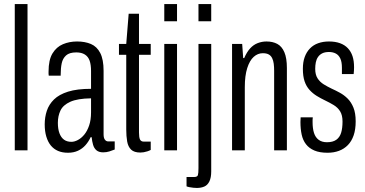

<svg xmlns="http://www.w3.org/2000/svg" viewBox="-20 -743 1803 949"><path d="M53 0V-723H116V0Z M316 12Q288 12 267 3Q246 -6 231.5 -23.5Q217 -41 209 -67.5Q201 -94 201 -128Q201 -164 211.5 -195.5Q222 -227 247 -251.5Q272 -276 316.5 -290Q361 -304 430 -304V-392Q430 -423 423 -443Q416 -463 399.5 -473.5Q383 -484 357 -484Q323 -484 306.5 -469Q290 -454 285 -430Q280 -406 280 -375V-369H221Q220 -373 220 -378Q220 -383 220 -389Q220 -447 239.5 -479Q259 -511 291 -524.5Q323 -538 361 -538Q400 -538 429.5 -525.5Q459 -513 475.5 -481Q492 -449 492 -393V-79Q492 -61 498.5 -52.5Q505 -44 515 -44H547V-4Q535 1 520.5 5.5Q506 10 490 10Q469 10 457 0Q445 -10 440 -27.5Q435 -45 433 -65H428Q418 -43 402.5 -25.5Q387 -8 365.5 2Q344 12 316 12ZM333 -42Q348 -42 365 -51Q382 -60 396.5 -77.5Q411 -95 420.5 -122.5Q430 -150 430 -188V-257Q363 -256 327.5 -240Q292 -224 279 -197Q266 -170 266 -136Q266 -105 274 -84Q282 -63 296.5 -52.5Q311 -42 333 -42Z M674 11Q643 11 628 -3.5Q613 -18 608.5 -44Q604 -70 604 -103V-472H568V-526H604L616 -675H667V-526H725V-472H667V-88Q667 -64 672 -53.5Q677 -43 691 -43H725V-2Q718 2 708.5 5Q699 8 690.5 9.5Q682 11 674 11Z M792 -638V-723H855V-638ZM792 0V-526H855V0Z M961 -638V-723H1024V-638ZM953 186Q946 186 935.5 185Q925 184 915.5 182Q906 180 902 178V132H938Q955 132 958 123Q961 114 961 88V-526H1024V104Q1024 135 1015 153.5Q1006 172 990 179Q974 186 953 186Z M1127 0V-526H1177L1182 -456H1187Q1200 -486 1216.5 -504Q1233 -522 1254 -530Q1275 -538 1297 -538Q1328 -538 1350.5 -526Q1373 -514 1385.5 -485Q1398 -456 1398 -407V0H1335V-393Q1335 -412 1333 -428Q1331 -444 1325 -456Q1319 -468 1308 -474Q1297 -480 1279 -480Q1254 -480 1234 -462Q1214 -444 1202 -406.5Q1190 -369 1190 -312V0Z M1599 12Q1560 12 1534 1Q1508 -10 1492.5 -30Q1477 -50 1471 -78Q1465 -106 1465 -140Q1465 -146 1465.5 -152Q1466 -158 1466 -163H1526Q1525 -157 1525 -151Q1525 -145 1525 -139Q1525 -108 1532 -86Q1539 -64 1555 -52Q1571 -40 1596 -40Q1625 -40 1642 -52Q1659 -64 1666 -86.5Q1673 -109 1673 -142Q1673 -174 1661 -193Q1649 -212 1629 -224Q1609 -236 1586 -247Q1565 -257 1545.5 -269Q1526 -281 1510 -298.5Q1494 -316 1485.5 -341Q1477 -366 1477 -403Q1477 -436 1486 -461Q1495 -486 1512 -503.5Q1529 -521 1553 -529.5Q1577 -538 1606 -538Q1637 -538 1660.5 -529.5Q1684 -521 1699.5 -504.5Q1715 -488 1722.5 -465Q1730 -442 1730 -411Q1730 -404 1729.5 -394.5Q1729 -385 1728 -377H1670V-408Q1670 -437 1662 -454Q1654 -471 1639.5 -478.5Q1625 -486 1606 -486Q1586 -486 1573 -479.5Q1560 -473 1552 -461.5Q1544 -450 1541 -435Q1538 -420 1538 -403Q1538 -374 1549.5 -356Q1561 -338 1579.5 -326.5Q1598 -315 1619 -305Q1639 -296 1660 -284.5Q1681 -273 1698.5 -255.5Q1716 -238 1727 -211Q1738 -184 1738 -143Q1738 -103 1728 -74Q1718 -45 1699.5 -26Q1681 -7 1655.5 2.5Q1630 12 1599 12Z"/></svg>

Font: Archivo ExtraCondensed Light
Style: Regular
Weight: 300
Width: 2
Designer: Hector Gatti
Foundry: Omnibus-Type
Version: Version 2.001